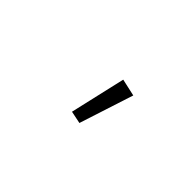

<svg xmlns="http://www.w3.org/2000/svg" viewBox="-14 -961 567 567"><g transform="rotate(45 270.0 -677.0)"><path d="M346 -756 291 -586 252 -594 292 -768Z"/></g></svg>

Font: IBM Plex Sans Condensed Light
Style: Regular
Weight: 300
Width: 3
Designer: Mike Abbink, Paul van der Laan, Pieter van Rosmalen
Foundry: Bold Monday
Version: Version 3.201